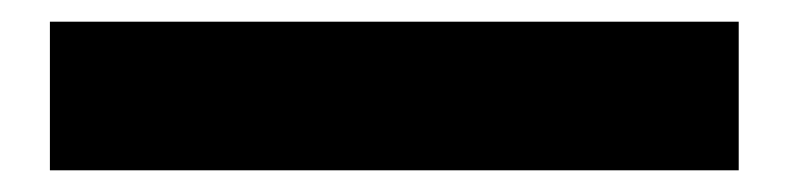

<svg xmlns="http://www.w3.org/2000/svg" viewBox="-20 35 726 177"><path d="M26 55H661V192H26Z"/></svg>

Font: Lexend Exa HM Xlight
Style: Bold
Weight: 700
Designer: Bonnie Shaver-Troup, Thomas Jockin, Octavio Pardo
Foundry: Lexend
Version: Version 1.091